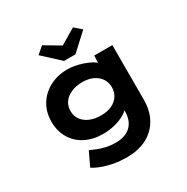

<svg xmlns="http://www.w3.org/2000/svg" viewBox="-219 -977 1365 1398"><g transform="rotate(-30 463.0 -278.0)"><path d="M456 230Q366 230 295 210Q224 190 180 162L235 46Q257 56 286.5 68Q316 80 353 88.5Q390 97 435 97Q488 97 526 78Q564 59 584.5 22.5Q605 -14 605 -69V-129L636 -124Q628 -92 592.5 -64.5Q557 -37 502.5 -20.5Q448 -4 385 -4Q302 -4 238 -37Q174 -70 138.5 -130Q103 -190 103 -268Q103 -349 140.5 -410.5Q178 -472 244 -507Q310 -542 395 -542Q420 -542 451.5 -536.5Q483 -531 515.5 -520.5Q548 -510 576 -495.5Q604 -481 621.5 -461Q639 -441 641 -419L608 -411L614 -531H766V-72Q766 3 741.5 60Q717 117 674.5 155Q632 193 576 211.5Q520 230 456 230ZM440 -128Q493 -128 530.5 -145.5Q568 -163 589 -194.5Q610 -226 610 -267Q610 -309 589 -340Q568 -371 530.5 -389Q493 -407 440 -407Q387 -407 346.5 -389Q306 -371 284 -340Q262 -309 262 -267Q262 -226 284 -194.5Q306 -163 346.5 -145.5Q387 -128 440 -128ZM404 -607 264 -736 322 -786 467 -700H437L582 -786L640 -736L500 -607Z"/></g></svg>

Font: Lexend Peta
Style: Bold
Weight: 700
Designer: Bonnie Shaver-Troup, Thomas Jockin
Foundry: Lexend
Version: Version 1.007